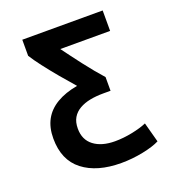

<svg xmlns="http://www.w3.org/2000/svg" viewBox="-130 -624 820 909"><g transform="rotate(-20 280.0 -169.5)"><path d="M327 185Q205 185 134 130Q63 75 63 -34Q63 -89 84.5 -128.5Q106 -168 149 -193.5Q192 -219 254 -230Q223 -265 190 -304.5Q157 -344 129 -380.5Q101 -417 85 -443V-524H490V-421H239Q253 -402 272 -376.5Q291 -351 312.5 -323Q334 -295 355.5 -269Q377 -243 395 -223V-154H359Q322 -154 291.5 -148Q261 -142 237.5 -128.5Q214 -115 201 -93Q188 -71 188 -38Q188 18 227.5 48Q267 78 334 78Q376 78 420.5 69Q465 60 495 47L522 147Q491 163 436.5 174Q382 185 327 185Z"/></g></svg>

Font: Ubuntu Sans Mono SemiBold
Style: Regular
Weight: 600
Monospace: yes
Designer: Dalton Maag Ltd
Foundry: Dalton Maag Ltd
Version: Version 1.006